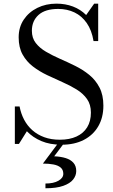

<svg xmlns="http://www.w3.org/2000/svg" viewBox="-20 -780 623 1054"><path d="M318 14.5Q254.5 14.5 207.2 -5.5Q160 -25.5 127.5 -59.5L84 10H61.5V-195.5H87.5Q95 -156 112.5 -122.8Q130 -89.5 157.8 -65Q185.5 -40.5 223 -26.8Q260.5 -13 308.5 -13Q361.5 -13 399.8 -30.5Q438 -48 458.5 -81.2Q479 -114.5 479 -162Q479 -206 457.8 -236.2Q436.5 -266.5 401 -288.5Q365.5 -310.5 323.2 -329Q281 -347.5 238.5 -367.8Q196 -388 160.8 -415Q125.5 -442 104 -480.8Q82.5 -519.5 82.5 -575Q82.5 -630.5 110.2 -672Q138 -713.5 185 -736.8Q232 -760 290 -760Q339 -760 380.5 -744.2Q422 -728.5 453 -697.5L497 -760H519V-554.5H493.5Q483.5 -614.5 456.2 -653.5Q429 -692.5 388.8 -711.8Q348.5 -731 299.5 -731Q228 -731 191.5 -698Q155 -665 155 -611Q155 -571.5 176.2 -544Q197.5 -516.5 232.5 -496Q267.5 -475.5 309.2 -457.2Q351 -439 393 -418.2Q435 -397.5 470 -369Q505 -340.5 526.2 -299.5Q547.5 -258.5 547.5 -200Q547.5 -135 519.5 -86.8Q491.5 -38.5 440 -12Q388.5 14.5 318 14.5ZM229.5 253.5V227.5Q274 227.5 300.8 212.2Q327.5 197 327.5 174Q327.5 152 313 139.8Q298.5 127.5 273.2 122.8Q248 118 215.5 118L304 -0.5H336.5L277.5 78Q314 79.5 341 88Q368 96.5 383.2 113.8Q398.5 131 398.5 159Q398.5 184 381.5 205.5Q364.5 227 327.2 240.2Q290 253.5 229.5 253.5Z"/></svg>

Font: Bodoni Moda 9pt
Style: Regular
Weight: 400
Designer: Owen Earl
Foundry: indestructible type
Version: Version 2.005